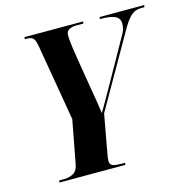

<svg xmlns="http://www.w3.org/2000/svg" viewBox="-105 -815 898 917"><g transform="rotate(-15 344.0 -357.0)"><path d="M77 0 79 -10H104Q129 -10 149.5 -21.5Q170 -33 176 -70L215 -277L151 -652Q146 -682 137.5 -693Q129 -704 106 -704H95L96 -714H386L384 -704H349Q329 -704 314 -696Q299 -688 299 -669Q299 -655 300.5 -641Q302 -627 305 -604.5Q308 -582 314 -545L327 -466Q333 -426 341.5 -379Q350 -332 359 -268Q377 -299 395.5 -331Q414 -363 434 -399L548 -602Q558 -618 561 -633Q564 -648 564 -655Q564 -683 540.5 -693.5Q517 -704 476 -704H465L468 -714H688L686 -704H669Q654 -704 640 -698.5Q626 -693 610 -675.5Q594 -658 573 -621L369 -264L334 -72Q332 -60 331 -53Q330 -46 330 -39Q330 -20 344.5 -15Q359 -10 384 -10H405L403 0Z"/></g></svg>

Font: Noto Serif Display ExtraCondensed ExtraBold
Style: Italic
Weight: 800
Width: 2
Italic angle: -12°
Designer: Monotype Design Team
Foundry: Monotype Imaging Inc.
Version: Version 2.009